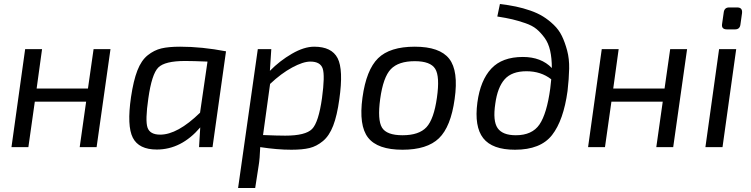

<svg xmlns="http://www.w3.org/2000/svg" viewBox="-20 -731 3733 954"><path d="M529 -487 460 0H376L408 -226H153L121 0H37L105 -487H189L162 -291H417L445 -487Z M1036 0H969L975 -98Q881 12 759 12Q670 12 640 -46.5Q610 -105 631 -249Q643 -330 662.5 -380.5Q682 -431 714 -456.5Q746 -482 782 -490.5Q818 -499 875 -499Q983 -499 1103 -476ZM974 -171 1011 -425Q938 -428 900 -428Q799 -428 766.5 -395.5Q734 -363 717 -242Q701 -132 713 -97Q725 -62 776 -62Q862 -62 974 -171Z M1328 -487 1321 -379Q1370 -429 1430.5 -464Q1491 -499 1541 -499Q1628 -499 1657.5 -442Q1687 -385 1666 -238Q1655 -157 1635.5 -106.5Q1616 -56 1584.5 -30Q1553 -4 1518 4.5Q1483 13 1428 13Q1357 13 1273 0Q1271 58 1265 93L1248 203H1163L1261 -487ZM1322 -314 1287 -60Q1359 -57 1397 -57Q1498 -57 1530.5 -90Q1563 -123 1580 -244Q1595 -355 1583.5 -390Q1572 -425 1522 -425Q1486 -425 1431.5 -395.5Q1377 -366 1322 -314Z M2239 -239Q2220 -101 2161 -44Q2102 13 1980 13Q1856 13 1809 -47Q1762 -107 1781 -246Q1800 -384 1858.5 -441.5Q1917 -499 2041 -499Q2165 -499 2212 -439Q2259 -379 2239 -239ZM2041 -427Q1960 -427 1922 -387.5Q1884 -348 1869 -239Q1855 -135 1878 -97Q1901 -59 1980 -59Q2062 -59 2099 -99Q2136 -139 2151 -246Q2166 -351 2142.5 -389Q2119 -427 2041 -427Z M2451 -649 2464 -711Q2507 -706 2543 -698.5Q2579 -691 2615 -678.5Q2651 -666 2678.5 -649Q2706 -632 2731.5 -607.5Q2757 -583 2772 -552Q2787 -521 2798 -480Q2809 -439 2808 -389.5Q2807 -340 2800 -279Q2780 -133 2723 -60Q2666 13 2539 13Q2426 13 2381 -44.5Q2336 -102 2352 -222Q2367 -332 2421 -390Q2475 -448 2578 -448Q2669 -448 2722 -393Q2722 -442 2713.5 -479.5Q2705 -517 2686 -543Q2667 -569 2646 -586.5Q2625 -604 2590 -616Q2555 -628 2525.5 -635Q2496 -642 2451 -649ZM2543 -59Q2624 -59 2660.5 -112.5Q2697 -166 2714 -291Q2718 -324 2719 -337Q2668 -377 2596 -377Q2523 -377 2487.5 -337Q2452 -297 2441 -216Q2428 -130 2452.5 -94.5Q2477 -59 2543 -59Z M3394 -487 3325 0H3241L3273 -226H3018L2986 0H2902L2970 -487H3054L3027 -291H3282L3310 -487Z M3603 -694H3643Q3670 -694 3667 -666L3659 -609Q3656 -585 3632 -585H3592Q3563 -585 3568 -613L3576 -669Q3579 -694 3603 -694ZM3570 0H3485L3553 -487H3638Z"/></svg>

Font: Exo 2.0
Style: Italic
Weight: 400
Italic angle: -8°
Designer: Natanael Gama
Version: Version 1.001;PS 001.001;hotconv 1.0.70;makeotf.lib2.5.58329